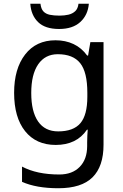

<svg xmlns="http://www.w3.org/2000/svg" viewBox="-20 -760 655 1020"><path d="M275 -546Q328 -546 370.5 -526Q413 -506 443 -465H448L460 -536H530V9Q530 124 471.5 182Q413 240 290 240Q232 240 183.5 231.5Q135 223 97 206V125Q176 167 295 167Q364 167 403.5 126.5Q443 86 443 16V-5Q443 -17 444 -39.5Q445 -62 446 -71H442Q414 -30 372.5 -10Q331 10 276 10Q172 10 113.5 -63Q55 -136 55 -267Q55 -395 113.5 -470.5Q172 -546 275 -546ZM287 -472Q220 -472 183 -418.5Q146 -365 146 -266Q146 -167 182.5 -114.5Q219 -62 289 -62Q370 -62 407 -105.5Q444 -149 444 -246V-267Q444 -377 406 -424.5Q368 -472 287 -472ZM452 -740Q447 -680 406.5 -643Q366 -606 294 -606Q220 -606 182.5 -642.5Q145 -679 141 -740H195Q198 -713 210.5 -699.5Q223 -686 244.5 -681.5Q266 -677 296 -677Q322 -677 343.5 -682Q365 -687 379.5 -700.5Q394 -714 397 -740Z"/></svg>

Font: Noto Sans Balinese
Style: Regular
Weight: 400
Designer: Aditya Bayu, David Williams
Foundry: David Williams
Version: Version 2.003